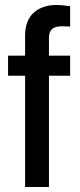

<svg xmlns="http://www.w3.org/2000/svg" viewBox="-20 -746 318 766"><path d="M259.8 -523.9V-443.8H175.3V0H80.1V-443.8H12.2V-523.9H80.1V-603Q80.1 -694.3 157.2 -719.2Q168.5 -723.1 180.9 -724.6Q193.4 -726.1 207 -726.1L227.5 -725.1L259.8 -721.2V-640.1L228.5 -641.1H224.6Q175.8 -641.1 175.3 -596.7V-523.9Z"/></svg>

Font: SolaimanLipi
Style: Bold
Weight: 700
Designer: Solaiman Karim
Foundry: Al Mamun Sumon
Version: Version 2.000